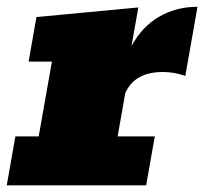

<svg xmlns="http://www.w3.org/2000/svg" viewBox="-30 -555 611 575"><path d="M-9.8 0 16.1 -146.5H85.9L125.5 -370.6H55.7L79.1 -503.9L384.3 -532.7L363.8 -417Q396 -476.1 447.3 -505.4Q498.5 -534.7 561.5 -534.7L524.9 -327.6Q492.2 -339.4 457.5 -339.4Q373.5 -339.4 345.2 -276.4L322.3 -146.5H433.6L407.7 0Z"/></svg>

Font: Bevan
Style: Italic
Weight: 400
Italic angle: -10°
Designer: Vernon Adams
Foundry: Vernon Adams
Version: Version 2.100; ttfautohint (v1.8.3)